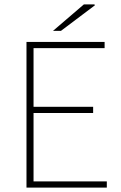

<svg xmlns="http://www.w3.org/2000/svg" viewBox="-20 -850 550 870"><path d="M100 0V-660H454V-632H132V-366H402V-338H132V-28H464V0ZM220 -710 360 -830H408L410 -826L256 -710Z"/></svg>

Font: Mada ExtraLight
Style: Regular
Weight: 250
Designer: Khaled Hosny
Version: Version 1.5